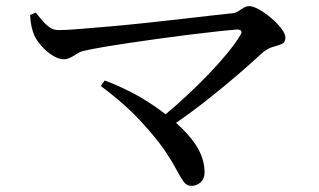

<svg xmlns="http://www.w3.org/2000/svg" viewBox="-20 -644 1040 625"><path d="M603 -39Q588 -39 578.5 -51.5Q569 -64 556.5 -88Q544 -112 521.5 -146.5Q499 -181 460 -225Q423 -268 384.5 -302Q346 -336 308 -364L321 -382Q375 -362 433 -330Q479 -303 519 -272Q553 -300 586 -331Q625 -367 659.5 -403Q694 -439 720.5 -471.5Q747 -504 762 -529Q768 -538 765 -543Q762 -548 752 -548Q726 -546 685 -541.5Q644 -537 595.5 -531Q547 -525 496.5 -518Q446 -511 399 -504Q352 -497 314.5 -490.5Q277 -484 255 -479Q243 -477 231.5 -469.5Q220 -462 209 -456.5Q198 -451 187 -451Q171 -451 151 -463.5Q131 -476 115 -494.5Q99 -513 92 -528Q87 -539 83 -556Q79 -573 78 -595L96 -603L118 -577Q129 -564 141.5 -555Q154 -546 171 -546Q193 -546 237.5 -549.5Q282 -553 338.5 -558Q395 -563 456 -569.5Q517 -576 573 -582.5Q629 -589 673 -594Q717 -599 737 -601Q748 -602 756.5 -608Q765 -614 773.5 -619Q782 -624 791 -624Q804 -624 823.5 -613Q843 -602 862.5 -585.5Q882 -569 895.5 -551.5Q909 -534 909 -522Q909 -506 897.5 -501Q886 -496 869 -491.5Q852 -487 835 -473Q805 -445 759.5 -405.5Q714 -366 657 -321Q608 -282 553 -244Q592 -210 617 -173Q646 -128 646 -83Q646 -63 633.5 -51Q621 -39 603 -39Z"/></svg>

Font: Noto Serif HK ExtraLight Medium
Style: Regular
Weight: 500
Version: Version 2.002-H1;hotconv 1.1.0;makeotfexe 2.6.0